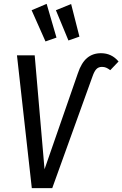

<svg xmlns="http://www.w3.org/2000/svg" viewBox="-20 -976 635 996"><path d="M68 -689H160L211 -98L384 -596Q402 -650 431.5 -675Q461 -700 504 -700Q559 -700 595 -657L552 -612Q540 -621 530.5 -625Q521 -629 509 -629Q491 -629 480 -617.5Q469 -606 460 -580L251 0H145ZM273 -781 216 -761 144 -923 222 -956ZM392 -786 335 -766 270 -923 349 -955Z"/></svg>

Font: Fira Sans Compressed
Style: Italic
Weight: 400
Width: 1
Italic angle: -8°
Designer: bBox Type GmbH & Carrois Corporate GbR & Edenspiekermann AG
Foundry: bBox Type GmbH & Carrois Corporate GbR & Edenspiekermann AG
Version: Version 4.301